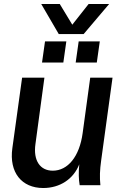

<svg xmlns="http://www.w3.org/2000/svg" viewBox="-20 -930 620 964"><path d="M197 14C281 14 349 -31 378 -105C374 -62 375 -31 380 0H484C480 -41 481 -75 488 -125L545 -540H433L395 -262C379 -143 320 -73 245 -73C182 -73 146 -123 158 -207L203 -540H91L42 -186C25 -64 89 14 197 14ZM360 -616H466L481 -722H375ZM191 -616H298L313 -722H206ZM275 -759H400L528 -910H425L343 -806L280 -910H187Z"/></svg>

Font: Ronzino Medium
Style: Italic
Weight: 500
Italic angle: -7.99998°
Designer: Nunzio Mazzaferro
Foundry: Collletttivo
Version: Version 1.000;Glyphs 3.3 (3337)